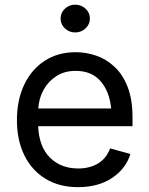

<svg xmlns="http://www.w3.org/2000/svg" viewBox="-20 -771 623 803"><path d="M306.6 11.7Q227.5 11.7 170.2 -23.4Q112.8 -58.6 81.8 -121.6Q50.8 -184.6 50.8 -268.6Q50.8 -352.5 81.1 -416.5Q111.3 -480.5 166.7 -516.6Q222.2 -552.7 296.4 -552.7Q339.8 -552.7 382.1 -538.3Q424.3 -523.9 458.7 -491.9Q493.2 -460 513.7 -407.7Q534.2 -355.5 534.2 -279.8V-243.2H139.6Q143.1 -157.7 188.7 -112.1Q234.4 -66.4 307.1 -66.4Q355.5 -66.4 390.4 -87.6Q425.3 -108.9 440.4 -150.4L525.4 -127Q506.3 -64.9 448.5 -26.6Q390.6 11.7 306.6 11.7ZM140.1 -317.4H444.8Q438.5 -387.2 401.1 -430.9Q363.8 -474.6 296.4 -474.6Q249.5 -474.6 215.6 -452.6Q181.6 -430.7 162.1 -395Q142.6 -359.4 140.1 -317.4ZM294.4 -635.3Q269.5 -635.3 251.5 -652.3Q233.4 -669.4 233.4 -693.4Q233.4 -717.8 251.5 -734.6Q269.5 -751.5 294.4 -751.5Q319.8 -751.5 337.9 -734.6Q356 -717.8 356 -693.4Q356 -669.4 337.9 -652.3Q319.8 -635.3 294.4 -635.3Z"/></svg>

Font: Inter
Style: Regular
Weight: 400
Designer: Rasmus Andersson
Foundry: rsms
Version: Version 4.001;git-9221beed3